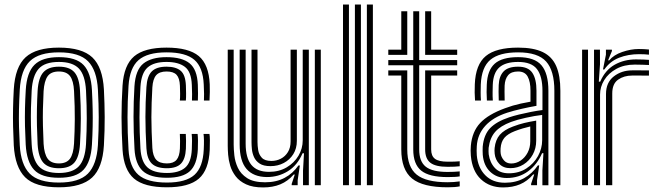

<svg xmlns="http://www.w3.org/2000/svg" viewBox="-20 -820 2913 850"><path d="M240.8 9.2Q135.8 9.2 91.1 -35.4Q46.5 -80 41 -176.5Q38.8 -220.2 37.9 -259.9Q37 -299.5 37.8 -339.5Q38.5 -379.5 41 -424.2Q46.8 -524 93.5 -566.6Q140.2 -609.2 240.8 -609.2Q343 -609.2 388.8 -565.9Q434.5 -522.5 440 -424Q443.2 -361.2 443.5 -302.4Q443.8 -243.5 440 -176.5Q434 -76.8 387.6 -33.8Q341.2 9.2 240.8 9.2ZM240.8 -11.8Q329.8 -11.8 369 -51.2Q408.2 -90.8 413.5 -178Q417.2 -245 417.1 -301.2Q417 -357.5 413.5 -422.8Q408.8 -508.8 370 -548.5Q331.2 -588.2 240.8 -588.2Q152.5 -588.2 112.5 -549.5Q72.5 -510.8 67.5 -422.8Q64.8 -373.8 64 -334Q63.2 -294.2 64.2 -257.1Q65.2 -220 67.5 -177.8Q72.2 -91.2 111.4 -51.5Q150.5 -11.8 240.8 -11.8ZM240.8 -33Q163.5 -33 130.8 -68.4Q98 -103.8 93.8 -180.2Q91.5 -223.5 90.6 -262Q89.8 -300.5 90.6 -339.2Q91.5 -378 94 -421Q98.5 -499.5 132.8 -533.2Q167 -567 240.8 -567Q316.8 -567 349.8 -532.4Q382.8 -497.8 387 -421.5Q389.5 -374.8 390.2 -336.1Q391 -297.5 390.2 -260.1Q389.5 -222.8 387 -179.5Q382.5 -103.8 349.8 -68.4Q317 -33 240.8 -33ZM240.8 -54.2Q301.2 -54.2 329 -83.9Q356.8 -113.5 360.8 -182.2Q364 -240.5 364.1 -296Q364.2 -351.5 360.8 -418.8Q357 -487.8 329.1 -516.8Q301.2 -545.8 240.8 -545.8Q177.8 -545.8 150.9 -515.1Q124 -484.5 120.2 -418.5Q118 -380.2 117.1 -342.8Q116.2 -305.2 117 -265.6Q117.8 -226 120.2 -181.2Q124 -113.8 151.5 -84Q179 -54.2 240.8 -54.2ZM240.8 -75.2Q193.5 -75.2 171.6 -100.1Q149.8 -125 146.5 -182Q144.5 -224.5 143.6 -262.6Q142.8 -300.8 143.5 -338.6Q144.2 -376.5 146.5 -417.8Q150 -475.8 172.1 -500.2Q194.2 -524.8 240.8 -524.8Q287.8 -524.8 309.5 -500Q331.2 -475.2 334.2 -418Q338 -350.8 337.8 -295.9Q337.5 -241 334.2 -183Q331 -125.8 309.5 -100.5Q288 -75.2 240.8 -75.2ZM240.8 -96.5Q274.2 -96.5 289.6 -117.1Q305 -137.8 307.8 -184.5Q310.8 -238.2 311.1 -292Q311.5 -345.8 307.8 -416.8Q305.5 -462.5 290.1 -483Q274.8 -503.5 240.8 -503.5Q205.5 -503.5 190.6 -482.1Q175.8 -460.8 173 -416.5Q170.8 -373.2 170 -336.5Q169.2 -299.8 170.1 -263.1Q171 -226.5 173 -183.5Q175.8 -138.5 191 -117.5Q206.2 -96.5 240.8 -96.5Z M719 9.2Q618.5 9.2 573.2 -29.5Q528 -68.2 522.5 -157Q520.5 -195 519.2 -230.6Q518 -266.2 518 -300.9Q518 -335.5 519.1 -370.2Q520.2 -405 522.5 -441.5Q528.5 -532.2 574.1 -570.8Q619.8 -609.2 717.2 -609.2Q815.2 -609.2 860 -571.8Q904.8 -534.2 908.5 -446.8Q909 -432 908.9 -412.9Q908.8 -393.8 907.5 -374.8H882.8Q883.5 -385.5 883.4 -403.9Q883.2 -422.2 882 -445.5Q878.8 -522 840.5 -555.1Q802.2 -588.2 717.2 -588.2Q632.5 -588.2 593.2 -553.8Q554 -519.2 549 -440Q546.8 -404.5 545.6 -370.1Q544.5 -335.8 544.5 -301.5Q544.5 -267.2 545.6 -231.9Q546.8 -196.5 549 -158.2Q553.5 -80.2 592.8 -46Q632 -11.8 719 -11.8Q803 -11.8 840.8 -45.8Q878.5 -79.8 882 -157.8Q883.2 -181.8 882.9 -199.5Q882.5 -217.2 881 -227.2H907.2Q909 -218.5 909.2 -198.5Q909.5 -178.5 908.5 -156.8Q904.5 -67.8 860.4 -29.2Q816.2 9.2 719 9.2ZM719 -33Q644 -33 611.6 -63.5Q579.2 -94 575.5 -160Q573.2 -198.8 572.2 -234.1Q571.2 -269.5 571.1 -303Q571 -336.5 572.1 -369.8Q573.2 -403 575.2 -437.8Q579.8 -510.8 615 -538.9Q650.2 -567 717.2 -567Q786 -567 819.5 -539.6Q853 -512.2 855.8 -445Q856.5 -424 856.6 -405.9Q856.8 -387.8 856 -374.8H829.8Q830.5 -386 830.4 -403.5Q830.2 -421 829.2 -444.2Q827 -502.5 798.4 -524.1Q769.8 -545.8 717.2 -545.8Q660.8 -545.8 633.1 -521Q605.5 -496.2 601.8 -436Q599.5 -400.8 598.5 -367.1Q597.5 -333.5 597.5 -300.1Q597.5 -266.8 598.6 -232.6Q599.8 -198.5 601.8 -162.2Q605.2 -104.8 632.2 -79.5Q659.2 -54.2 719 -54.2Q771.5 -54.2 799 -77.2Q826.5 -100.2 829.2 -159Q830.2 -179 830.1 -196.5Q830 -214 828.5 -227.2H854.8Q856.2 -215.8 856.5 -197.6Q856.8 -179.5 855.8 -158.2Q852.5 -91.8 820.8 -62.4Q789 -33 719 -33ZM719 -75.2Q673 -75.2 651.9 -96Q630.8 -116.8 628.2 -163.2Q626 -201.8 624.9 -236Q623.8 -270.2 623.8 -302.5Q623.8 -334.8 624.9 -367.1Q626 -399.5 628.2 -434.5Q631.2 -483 652 -503.9Q672.8 -524.8 717.2 -524.8Q758.5 -524.8 779.8 -506.8Q801 -488.8 803 -441.5Q803.5 -426 803.8 -406.6Q804 -387.2 802.8 -374.8H776.2Q777.5 -387.2 777.4 -405.4Q777.2 -423.5 776.5 -440.8Q775.2 -474 761.6 -488.8Q748 -503.5 717.2 -503.5Q685.8 -503.5 671.2 -486.8Q656.8 -470 654.5 -433.2Q652.5 -398 651.4 -365.6Q650.2 -333.2 650.2 -301.2Q650.2 -269.2 651.4 -235.6Q652.5 -202 654.5 -164.8Q656.8 -128.8 671.8 -112.6Q686.8 -96.5 719 -96.5Q748 -96.5 761.5 -112.4Q775 -128.2 776.5 -162.5Q777 -177 777.1 -194.8Q777.2 -212.5 776.2 -227.2H802.5Q803.5 -215.5 803.6 -196.8Q803.8 -178 803 -161.5Q800.8 -116 781.1 -95.6Q761.5 -75.2 719 -75.2Z M1145 9.8Q1099 9.8 1069.6 -3.9Q1040.2 -17.5 1023.5 -39.4Q1006.8 -61.2 999.2 -86.4Q991.8 -111.5 990 -134.9Q988.2 -158.2 988.2 -174.5V-600H1014.5V-179.5Q1014.5 -160 1017.5 -132.1Q1020.5 -104.2 1033.1 -77Q1045.8 -49.8 1074.2 -31.4Q1102.8 -13 1153.5 -13Q1202.8 -13 1239.8 -32.5Q1276.8 -52 1301.2 -87.5H1307.5L1297.8 -22V0H1271.5L1271.2 -5.5L1285 -47.2H1280Q1254.5 -17.8 1221.1 -4Q1187.8 9.8 1145 9.8ZM1373.8 0V-600H1400.2V0ZM1177.5 -84.5Q1146.5 -84.5 1129.4 -95.9Q1112.2 -107.2 1104.6 -124.4Q1097 -141.5 1095.2 -159.2Q1093.5 -177 1093.5 -189.5V-600H1120V-191Q1120 -175 1123 -155.5Q1126 -136 1139 -121.8Q1152 -107.5 1181.5 -107.5Q1204 -107.5 1223.4 -117.5Q1242.8 -127.5 1254.6 -146.8Q1266.5 -166 1266.5 -193.8V-600H1294.2V-196.5Q1294.2 -162.8 1278.5 -137.6Q1262.8 -112.5 1236.4 -98.5Q1210 -84.5 1177.5 -84.5ZM1161.2 -36.2Q1102 -36.8 1071.5 -72Q1041 -107.2 1041 -181.2V-600H1067.5V-184.5Q1067.5 -120.8 1092.9 -90Q1118.2 -59.2 1171 -59.2Q1215.5 -59.2 1249 -79Q1282.5 -98.8 1301.4 -130.6Q1320.2 -162.5 1320.2 -198.8V-600H1347.2V0H1321.5V-65L1325.8 -141.5H1319.5Q1296.8 -88.2 1254.5 -62.1Q1212.2 -36 1161.2 -36.2Z M1604.2 0V-800H1630.8V0ZM1498.5 0V-800H1524.8V0ZM1551.2 0V-800H1577.8V0Z M1961.8 -36Q1880.2 -36 1844.9 -64.5Q1809.5 -93 1809.5 -158.5V-531.2H1699V-554.2H1809.5V-770H1835.8V-554.2H2004V-531.2H1835.8V-158.5Q1835.8 -105 1865 -81.9Q1894.2 -58.8 1961.8 -58.8Q1976.5 -58.8 1989.4 -59.4Q2002.2 -60 2015.2 -61.2V-39.2Q2005.8 -37.5 1993 -36.8Q1980.2 -36 1961.8 -36ZM1961.8 9.2Q1851.8 9.2 1804.1 -29.8Q1756.5 -68.8 1756.5 -158.5V-485.5H1699V-508.2H1783V-158.5Q1783 -80.8 1824.5 -47Q1866 -13.2 1961.8 -13.2Q1976.2 -13.2 1989 -14.2Q2001.8 -15.2 2015.2 -17V5Q1995.2 9.2 1961.8 9.2ZM1961.8 -81.5Q1908.5 -81.5 1885.4 -99.4Q1862.2 -117.2 1862.2 -158.5V-508.2H2004V-485.5H1888.8V-158.5Q1888.8 -129.2 1905.8 -116.8Q1922.8 -104.2 1961.8 -104.2Q1978.5 -104.2 1991.8 -104.5Q2005 -104.8 2015.2 -106V-84Q2005.2 -82.8 1992 -82.1Q1978.8 -81.5 1961.8 -81.5ZM1699 -577V-600H1756.5V-770H1783V-577ZM1862.2 -577V-770H1888.8V-600H2004V-577Z M2434.2 0V-418.2Q2434.2 -507 2397.8 -547.6Q2361.2 -588.2 2273.5 -588.2Q2190.5 -588.2 2151.1 -555.5Q2111.8 -522.8 2108.5 -446Q2108 -428.8 2107.9 -410.9Q2107.8 -393 2109.2 -374.8H2083Q2081.5 -394.2 2081.4 -410.2Q2081.2 -426.2 2082 -447Q2085.5 -534.8 2130.8 -572Q2176 -609.2 2273.5 -609.2Q2341.8 -609.2 2382.9 -589.4Q2424 -569.5 2442.4 -527.4Q2460.8 -485.2 2460.8 -418.2V0ZM2232.8 -52.8Q2276.8 -52.8 2310 -74.1Q2343.2 -95.5 2361.8 -129.1Q2380.2 -162.8 2380.2 -199V-311.2Q2347.8 -307.5 2307.9 -298.6Q2268 -289.8 2242.5 -280.2Q2195.2 -262.5 2172.1 -236.1Q2149 -209.8 2143.2 -165.5Q2142.5 -158.8 2142.8 -150.6Q2143 -142.5 2143.5 -137Q2148.8 -100 2170.9 -76.4Q2193 -52.8 2232.8 -52.8ZM2239.2 -75.5Q2208.5 -75.5 2190.6 -94.2Q2172.8 -113 2170 -139.2Q2169.2 -147 2169.2 -153.1Q2169.2 -159.2 2169.8 -165Q2173.5 -201 2192.6 -223.1Q2211.8 -245.2 2250.8 -259.8Q2277.2 -269.8 2300.9 -275.5Q2324.5 -281.2 2353.8 -286V-196.8Q2353.8 -163.2 2338.6 -135.6Q2323.5 -108 2297.5 -91.8Q2271.5 -75.5 2239.2 -75.5ZM2243 -96.2Q2265.5 -96.2 2284.8 -109.1Q2304 -122 2315.8 -144.2Q2327.5 -166.5 2327.5 -194.2V-260.2Q2311.2 -256.5 2294.4 -251.5Q2277.5 -246.5 2259.2 -239.5Q2227.5 -227.2 2212.9 -209.8Q2198.2 -192.2 2196.2 -163.5Q2195.5 -155.8 2195.8 -150.8Q2196 -145.8 2196.5 -141.2Q2198.2 -125.5 2210.2 -110.9Q2222.2 -96.2 2243 -96.2ZM2207.2 9.8Q2147.8 9.8 2109.1 -26.4Q2070.5 -62.5 2064.5 -130.5Q2063.5 -142.2 2063.5 -153.4Q2063.5 -164.5 2064.5 -175.2Q2070 -237.2 2105.8 -275.5Q2141.5 -313.8 2216.2 -341Q2234 -347.5 2250.2 -352.4Q2266.5 -357.2 2285.4 -361.4Q2304.2 -365.5 2328.5 -369.8V-418.5Q2328.5 -458.2 2316.1 -480.9Q2303.8 -503.5 2273.5 -503.5Q2243.2 -503.5 2229.4 -486.9Q2215.5 -470.2 2214 -441Q2213.8 -433.8 2213.6 -414.2Q2213.5 -394.8 2214.2 -374.8H2188Q2187 -397.2 2187.2 -414.5Q2187.5 -431.8 2187.8 -443.5Q2189.5 -482.8 2209.5 -503.8Q2229.5 -524.8 2273.5 -524.8Q2318.5 -524.8 2336.8 -497.5Q2355 -470.2 2355 -418.5V-351.5Q2322.2 -345.8 2287.9 -337.9Q2253.5 -330 2225.2 -321Q2162.2 -300.5 2128 -262.5Q2093.8 -224.5 2090.8 -173Q2090.2 -164.2 2090.1 -153.1Q2090 -142 2090.8 -132.8Q2095.5 -78 2128.1 -44.5Q2160.8 -11 2215.5 -11Q2263.8 -11 2300 -31.1Q2336.2 -51.2 2361.2 -87.8H2367.2L2357.5 -22.2V0H2331.5L2331 -5.5L2345 -47.5H2340Q2314.8 -17.8 2282 -4Q2249.2 9.8 2207.2 9.8ZM2381.2 0.2V-65.2L2385.8 -141.8H2379.8Q2357.8 -90.8 2317.2 -61.2Q2276.8 -31.8 2223.2 -32Q2179.2 -32 2150.2 -59.5Q2121.2 -87 2117.2 -134.8Q2116.8 -142.5 2116.6 -152.9Q2116.5 -163.2 2117 -170.8Q2121.8 -223.5 2150.1 -252.9Q2178.5 -282.2 2233.8 -300.5Q2251.5 -306.5 2277.4 -312.9Q2303.2 -319.2 2330.9 -324.6Q2358.5 -330 2381.5 -332.8V-418.2Q2381.5 -482.2 2357.2 -514Q2333 -545.8 2273.5 -545.8Q2218.2 -545.8 2190.9 -521.9Q2163.5 -498 2161.5 -444.2Q2161 -429.8 2160.8 -411.9Q2160.5 -394 2161.8 -374.8H2135.5Q2134.2 -394.8 2134.2 -412.5Q2134.2 -430.2 2135 -444.8Q2137.5 -509 2170.1 -538Q2202.8 -567 2273.5 -567Q2346.8 -567 2377.2 -530.9Q2407.8 -494.8 2407.8 -418.2V0.2Z M2609.8 0V-600H2636L2636.2 -535L2631 -458.5H2637.2Q2659.2 -509.8 2701 -533.4Q2742.8 -557 2795.5 -557Q2809 -557 2828 -556.4Q2847 -555.8 2853 -555V-532.2Q2845 -532.8 2825 -533.4Q2805 -534 2790 -534Q2743 -534 2708.5 -515Q2674 -496 2655.2 -465.8Q2636.5 -435.5 2636.5 -401.2V0ZM2557 0V-600H2583.2V0ZM2662.8 0V-403.5Q2662.8 -455 2697.4 -481.8Q2732 -508.5 2778.2 -508.5Q2795.5 -508.5 2816.6 -508.5Q2837.8 -508.5 2853 -508.2V-485.2Q2838 -485.5 2816 -485.5Q2794 -485.5 2778.2 -485.5Q2742.5 -485.5 2716.5 -467.4Q2690.5 -449.2 2690.5 -406.2V0ZM2649.5 -512.5 2662.5 -578V-600H2688.8L2689.2 -594.5L2672 -552.8H2677Q2697 -577 2734.9 -590Q2772.8 -603 2808 -603Q2816.2 -603 2830.2 -602.5Q2844.2 -602 2853 -600.8V-578Q2845.8 -579 2832.8 -579.6Q2819.8 -580.2 2809.5 -580.2Q2761 -580.2 2720.9 -564.5Q2680.8 -548.8 2655.5 -512.5Z"/></svg>

Font: Big Shoulders Inline Text Thin ExtraBold
Style: Regular
Weight: 800
Version: Version 2.002